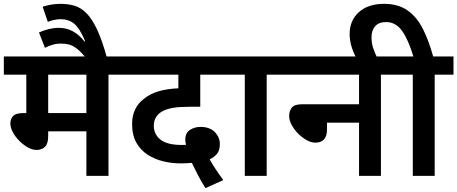

<svg xmlns="http://www.w3.org/2000/svg" viewBox="-20 -916 2382 1000"><path d="M545 -527V0H430V-232H231V-207Q231 -168 214.5 -151.5Q198 -135 170 -135Q149 -135 125.5 -148Q102 -161 81 -182Q60 -203 47 -227Q34 -251 34 -273Q34 -296 48 -311.5Q62 -327 101 -327H117V-527H0V-622H643V-527ZM430 -527H231V-327H430Z M427 -615Q399 -649 378 -664.5Q357 -680 338 -684.5Q319 -689 296 -689Q274 -689 254 -683Q234 -677 214 -667L183 -747Q208 -758 234 -764.5Q260 -771 285 -771Q326 -771 358.5 -753.5Q391 -736 420 -700L424 -701Q395 -769 366.5 -792.5Q338 -816 296 -816Q277 -816 260.5 -812Q244 -808 229 -802L202 -881Q220 -887 244 -891.5Q268 -896 295 -896Q335 -896 368.5 -886Q402 -876 431 -846.5Q460 -817 486 -761.5Q512 -706 537 -615Z M1050 64Q1029 31 1010.5 -5Q992 -41 979 -68Q953 -65 921 -65Q876 -65 831.5 -75.5Q787 -86 750 -109.5Q713 -133 690.5 -172.5Q668 -212 668 -270Q668 -314 684 -346.5Q700 -379 728 -400Q760 -427 806 -440.5Q852 -454 909 -456V-527H628V-622H1186V-527H1023V-360H973Q915 -360 882 -354.5Q849 -349 825 -336Q781 -311 781 -261Q781 -217 815.5 -189Q850 -161 928 -161Q933 -161 937.5 -161Q942 -161 949 -162Q945 -177 945 -188Q945 -224 969.5 -239.5Q994 -255 1023 -255Q1073 -255 1099 -228Q1125 -201 1125 -166Q1125 -132 1110 -114.5Q1095 -97 1072 -86Q1098 -39 1143 22Z M1369 -527V0H1255V-527H1172V-622H1467V-527Z M1453 -622H2061V-527H1964V0H1850V-277H1683V-241Q1683 -206 1667 -189.5Q1651 -173 1623 -173Q1601 -173 1577.5 -186Q1554 -199 1533 -220Q1512 -241 1499 -265.5Q1486 -290 1486 -312Q1486 -337 1499.5 -355Q1513 -373 1553 -373H1850V-527H1453Z M1835 -615Q1817 -650 1809 -680Q1801 -710 1801 -739Q1801 -809 1849 -852.5Q1897 -896 1980 -896Q2053 -896 2101.5 -862.5Q2150 -829 2181.5 -767.5Q2213 -706 2236 -622H2342V-527H2244V0H2130V-527H2047V-622H2133Q2106 -711 2073.5 -756Q2041 -801 1991 -801Q1953 -801 1934 -779.5Q1915 -758 1915 -722Q1915 -690 1924 -664.5Q1933 -639 1945 -614Z"/></svg>

Font: Noto Sans Devanagari UI SemiBold
Style: Regular
Weight: 600
Designer: Jelle Bosma - Monotype Design Team
Foundry: Monotype Imaging Inc.
Version: Version 2.003; ttfautohint (v1.8.4.7-5d5b)